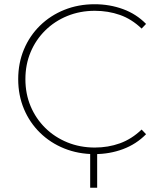

<svg xmlns="http://www.w3.org/2000/svg" viewBox="-20 -724 753 907"><path d="M427 4Q350 4 284 -22.5Q218 -49 169 -97Q120 -145 93 -209.5Q66 -274 66 -350Q66 -426 93 -490.5Q120 -555 169 -603Q218 -651 284 -677.5Q350 -704 427 -704Q498 -704 561 -681Q624 -658 670 -611L649 -589Q602 -634 546.5 -653.5Q491 -673 428 -673Q358 -673 298 -648.5Q238 -624 193.5 -580Q149 -536 124.5 -477.5Q100 -419 100 -350Q100 -281 124.5 -222.5Q149 -164 193.5 -120Q238 -76 298 -51.5Q358 -27 428 -27Q491 -27 546.5 -47Q602 -67 649 -112L670 -90Q624 -43 561 -19.5Q498 4 427 4ZM406 163V-12H439V163Z"/></svg>

Font: Montserrat ExtraLight
Style: Regular
Weight: 200
Designer: Julieta Ulanovsky
Foundry: Julieta Ulanovsky
Version: Version 9.000; ttfautohint (v1.8.4.7-5d5b)